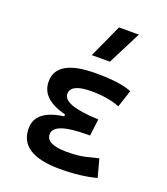

<svg xmlns="http://www.w3.org/2000/svg" viewBox="-146 -897 877 1008"><g transform="rotate(20 293.0 -392.5)"><path d="M305.7 9.8Q79.6 9.8 79.6 -135.3Q79.6 -237.3 233.9 -257.8V-269Q94.2 -303.2 94.2 -402.3Q94.2 -527.3 313.5 -527.3Q453.1 -527.3 514.2 -500L482.4 -404.3Q414.6 -430.7 324.2 -430.7Q208.5 -430.7 208.5 -374.5Q208.5 -311.5 407.2 -303.7L395.5 -209.5H379.9Q193.8 -209.5 193.8 -144Q193.8 -86.9 309.6 -86.9Q370.6 -86.9 410.6 -96.2Q450.7 -105.5 482.4 -113.8L509.3 -13.7Q470.2 -2.9 418.7 3.4Q367.2 9.8 305.7 9.8ZM259.8 -609.4 344.2 -794.9H455.1L360.8 -609.4Z"/></g></svg>

Font: Caskaydia Cove Medium
Style: Regular
Weight: 500
Monospace: yes
Designer: Aaron Bell
Foundry: Saja Typeworks
Version: Version 4.300; ttfautohint (v1.8.3)